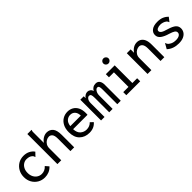

<svg xmlns="http://www.w3.org/2000/svg" viewBox="245 -1833 3011 3011"><g transform="rotate(-45 1750.0 -328.0)"><path d="M283 11Q216 11 163.5 -20Q111 -51 80.5 -105Q50 -159 50 -228Q50 -297 80.5 -351.5Q111 -406 163 -437.5Q215 -469 282 -469Q341 -469 386.5 -446Q432 -423 460 -383L409 -330L403 -323L397 -329Q397 -337 394 -344.5Q391 -352 379 -364Q358 -383 333.5 -390.5Q309 -398 277 -398Q241 -398 209 -378Q177 -358 157.5 -320.5Q138 -283 138 -232Q138 -182 157.5 -144Q177 -106 211 -84.5Q245 -63 287 -63Q320 -63 350 -76.5Q380 -90 405 -119L454 -63Q419 -25 375 -7Q331 11 283 11Z M567 -667H660V-659Q655 -653 653.5 -646Q652 -639 652 -622V-385Q678 -425 717.5 -448Q757 -471 797 -471Q860 -471 899.5 -426.5Q939 -382 939 -278V0H855V-276Q855 -345 832.5 -372.5Q810 -400 777 -400Q747 -400 718 -383.5Q689 -367 670.5 -337Q652 -307 652 -264V0H567Z M1272 10Q1171 10 1108.5 -51.5Q1046 -113 1046 -228Q1046 -305 1074.5 -359.5Q1103 -414 1151.5 -442.5Q1200 -471 1259 -471Q1311 -471 1354.5 -447Q1398 -423 1423.5 -374Q1449 -325 1449 -251Q1449 -242 1448.5 -231.5Q1448 -221 1447 -213H1128Q1132 -132 1175 -95Q1218 -58 1275 -58Q1309 -58 1338 -69.5Q1367 -81 1390 -106L1436 -62Q1376 10 1272 10ZM1131 -278H1364Q1364 -337 1334 -371Q1304 -405 1254 -405Q1209 -405 1174 -374.5Q1139 -344 1131 -278Z M1535 0V-460H1611V-418Q1627 -443 1651 -457Q1675 -471 1700 -471Q1728 -471 1750.5 -454Q1773 -437 1780 -407Q1794 -437 1821 -454Q1848 -471 1882 -471Q1930 -471 1952 -437Q1974 -403 1972 -348V0H1895V-322Q1895 -360 1890.5 -378.5Q1886 -397 1877.5 -402.5Q1869 -408 1857 -408Q1840 -408 1825 -392.5Q1810 -377 1800.5 -352.5Q1791 -328 1791 -301V0H1716V-317Q1716 -371 1706.5 -389Q1697 -407 1672 -407Q1651 -407 1631.5 -380.5Q1612 -354 1612 -305V0Z M2095 0V-68H2211V-391H2101V-460H2297V-68H2403V0ZM2249 -549Q2225 -549 2208 -566Q2191 -583 2191 -606Q2191 -630 2207.5 -646.5Q2224 -663 2249 -663Q2272 -663 2289.5 -646Q2307 -629 2307 -606Q2307 -583 2289.5 -566Q2272 -549 2249 -549Z M2566 0V-460H2651V-384Q2677 -424 2715 -447.5Q2753 -471 2799 -471Q2837 -471 2869 -451.5Q2901 -432 2919.5 -390Q2938 -348 2938 -278V0H2854V-276Q2854 -343 2831.5 -371.5Q2809 -400 2775 -400Q2747 -400 2718 -384Q2689 -368 2670 -338Q2651 -308 2651 -268V0Z M3254 10Q3194 10 3143.5 -7.5Q3093 -25 3053 -62L3096 -138L3102 -147L3108 -143Q3110 -135 3113 -126.5Q3116 -118 3127 -106Q3150 -85 3180 -72Q3210 -59 3256 -59Q3306 -59 3334 -77Q3362 -95 3362 -125Q3362 -152 3336.5 -169.5Q3311 -187 3249 -206Q3171 -228 3125 -262Q3079 -296 3079 -349Q3079 -403 3124 -437Q3169 -471 3252 -471Q3314 -471 3357.5 -453Q3401 -435 3436 -399L3390 -340L3383 -332L3378 -337Q3377 -345 3373.5 -352.5Q3370 -360 3358 -371Q3336 -388 3308.5 -397Q3281 -406 3254 -406Q3216 -406 3188.5 -392.5Q3161 -379 3161 -353Q3161 -331 3187 -312Q3213 -293 3286 -273Q3371 -248 3407.5 -216Q3444 -184 3444 -134Q3444 -95 3423 -62Q3402 -29 3359.5 -9.5Q3317 10 3254 10Z"/></g></svg>

Font: Inconsolata Medium
Style: Regular
Weight: 500
Monospace: yes
Designer: Raph Levien, Cyreal, Brenton Simpson
Foundry: Raph Levien, Cyreal, Google
Version: Version 3.001; ttfautohint (v1.8.2.53-6de2)